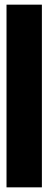

<svg xmlns="http://www.w3.org/2000/svg" viewBox="-20 -805 208 825"><path d="M8 0V-785H160V0Z"/></svg>

Font: Anybody UltraCondensed ExtraBold
Style: Regular
Weight: 800
Width: 1
Designer: Tyler Finck
Foundry: Etcetera Type Company
Version: Version 1.010; ttfautohint (v1.8.3) -l 8 -r 50 -G 200 -x 14 